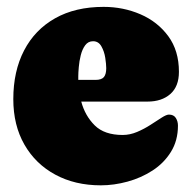

<svg xmlns="http://www.w3.org/2000/svg" viewBox="-20 -536 570 570"><path d="M511.2 -322.8Q511.2 -279.3 485.6 -256.8Q460 -234.4 418 -234.4H221.2Q232.4 -192.4 261.2 -163.8Q290 -135.3 344.2 -135.3Q365.7 -135.3 387 -144.3Q408.2 -153.3 427 -165.5Q445.8 -177.7 460 -186.8Q474.1 -195.8 481.4 -195.8Q495.6 -195.8 502 -185.8Q508.3 -175.8 508.3 -163.1Q508.3 -118.7 487.5 -85.2Q466.8 -51.8 432.9 -29.8Q398.9 -7.8 358.6 3.2Q318.4 14.2 279.3 14.2Q202.6 14.2 144 -17.6Q85.4 -49.3 52.5 -106.7Q19.5 -164.1 19.5 -241.7Q19.5 -324.7 51.5 -386.2Q83.5 -447.8 143.6 -481.7Q203.6 -515.6 287.6 -515.6Q345.7 -515.6 396.7 -493.7Q447.8 -471.7 479.5 -428.7Q511.2 -385.7 511.2 -322.8ZM212.4 -309.6Q212.4 -304.2 212.4 -298.8H263.2Q281.7 -298.8 288.6 -307.4Q295.4 -315.9 295.4 -333.5Q295.4 -345.2 292.5 -364.3Q289.6 -383.3 281 -398.4Q272.5 -413.6 256.3 -413.6Q241.7 -413.6 232.9 -401.6Q224.1 -389.6 219.7 -371.8Q215.3 -354 213.9 -336.9Q212.4 -319.8 212.4 -309.6Z"/></svg>

Font: Caprasimo
Style: Regular
Weight: 400
Designer: The DocRepair Project, Phaedra Charles, Flavia Zimbardi
Foundry: Google
Version: Version 1.001